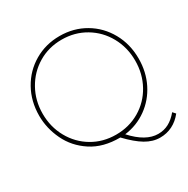

<svg xmlns="http://www.w3.org/2000/svg" viewBox="-200 -959 1249 1275"><g transform="rotate(-30 424.5 -321.5)"><path d="M667.8 137.8Q612.2 137.8 557.8 105.6Q503.3 73.3 437.8 4.4Q307.8 5.6 218.9 -52.8Q130 -111.1 86.7 -202.2Q43.3 -293.3 43.3 -388.9Q43.3 -500 93.3 -589.4Q143.3 -678.9 230.6 -730Q317.8 -781.1 424.4 -781.1Q532.2 -781.1 618.9 -730Q705.6 -678.9 755.6 -589.4Q805.6 -500 805.6 -388.9Q805.6 -286.7 763.3 -202.2Q721.1 -117.8 646.1 -63.9Q571.1 -10 476.7 2.2Q574.4 110 668.9 110Q713.3 110 750 90.6Q786.7 71.1 820 31.1L838.9 52.2Q805.6 94.4 762.2 116.1Q718.9 137.8 667.8 137.8ZM424.4 -25.6Q524.4 -25.6 605.6 -73.3Q686.7 -121.1 732.8 -204.4Q778.9 -287.8 778.9 -388.9Q778.9 -490 732.8 -573.3Q686.7 -656.7 605.6 -705Q524.4 -753.3 424.4 -753.3Q324.4 -753.3 243.9 -705Q163.3 -656.7 116.7 -573.3Q70 -490 70 -388.9Q70 -287.8 116.7 -204.4Q163.3 -121.1 243.9 -73.3Q324.4 -25.6 424.4 -25.6Z"/></g></svg>

Font: Paperlogy 1 Thin
Style: Regular
Weight: 250
Designer: redesigned by Lee Juim, glyphs from Gmarket Sans & Montserrat
Foundry: PT&
Version: Version 1.001